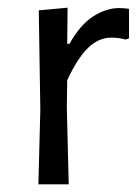

<svg xmlns="http://www.w3.org/2000/svg" viewBox="-20 -480 363 500"><path d="M316 -457V-380L307 -377Q290 -382 270 -382Q237 -382 209.5 -355.5Q182 -329 155 -271L154 -201L159 0H80L85 -194L81 -453L156 -460L155 -366H161Q189 -416 223 -437.5Q257 -459 290 -459Q302 -459 316 -457Z"/></svg>

Font: Alegreya Sans
Style: Regular
Weight: 400
Designer: Juan Pablo del Peral
Foundry: Huerta Tipografica
Version: Version 2.008; ttfautohint (v1.6)